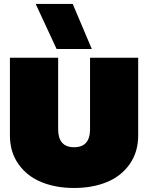

<svg xmlns="http://www.w3.org/2000/svg" viewBox="-20 -934 744 964"><path d="M264.2 -688 159.2 -914.1H345.2L440.9 -688ZM29.8 -253.9V-644H272V-285.2Q272 -194.8 352.1 -194.8Q432.1 -194.8 432.1 -285.2V-644H673.8V-253.9Q673.8 -170.4 631.1 -109.9Q588.4 -49.3 516.4 -19.8Q444.3 9.8 352.1 9.8Q259.8 9.8 187.7 -19.8Q115.7 -49.3 72.8 -109.9Q29.8 -170.4 29.8 -253.9Z"/></svg>

Font: Kanit Black
Style: Regular
Weight: 900
Designer: Katatrad Team
Foundry: CadsonDemak
Version: Version 1.000;PS 001.000;hotconv 1.0.88;makeotf.lib2.5.64775